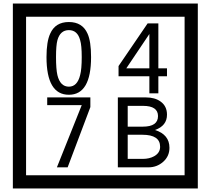

<svg xmlns="http://www.w3.org/2000/svg" viewBox="-20 -980 1195 1090"><path d="M1103 90H53V-960H1103ZM1028 15V-885H128V15ZM497 -656Q497 -442 371 -442Q244 -442 244 -656Q244 -744 265 -789Q294 -855 371 -855Q448 -855 477 -789Q497 -745 497 -656ZM444 -656Q444 -723 435 -752Q420 -809 371 -809Q322 -809 306 -752Q298 -723 298 -656Q298 -587 306 -553Q322 -488 371 -488Q419 -488 435 -554Q444 -587 444 -656ZM928 -547H879V-450H828V-547H653V-605L818 -847H879V-592H928ZM828 -592V-787L697 -592ZM493 -372 364 -30H303L444 -383H248V-427H493ZM942 -141Q942 -93 906.5 -61.5Q871 -30 823 -30H649V-427H808Q859 -427 891 -404Q928 -378 928 -329Q928 -266 860 -242Q942 -216 942 -141ZM877 -321Q877 -379 792 -379H705V-261H791Q877 -261 877 -321ZM889 -147Q889 -215 788 -215H705V-78H791Q828 -78 855 -93Q889 -112 889 -147Z"/></svg>

Font: Unicode BMP Fallback SIL
Style: Regular
Weight: 400
Foundry: NRSI, SIL International
Version: Version 5.1 Based on Unicode 5.1